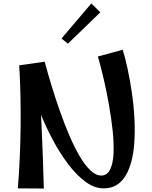

<svg xmlns="http://www.w3.org/2000/svg" viewBox="-20 -1087 880 1108"><path d="M233 1 83 0Q97 -173 99 -356Q101 -539 91 -710L238 -731Q255 -666 277.5 -592.5Q300 -519 326 -445Q352 -371 380.5 -304.5Q409 -238 439.5 -186Q470 -134 501.5 -104Q533 -74 564 -74Q598 -74 615 -108Q632 -142 635 -199.5Q638 -257 630.5 -329Q623 -401 609.5 -478.5Q596 -556 579 -629Q562 -702 545 -761L688 -800Q702 -756 716 -691.5Q730 -627 741 -552Q752 -477 756 -399.5Q760 -322 754 -250.5Q748 -179 728 -122.5Q708 -66 671.5 -33Q635 0 578 0Q525 0 473.5 -38Q422 -76 374.5 -138.5Q327 -201 287 -275.5Q247 -350 217 -424Q220 -354 223 -286Q226 -218 228 -159Q230 -100 231 -58Q232 -16 233 1ZM372 -835 335 -865 507 -1067 559 -1016Z"/></svg>

Font: Marhey
Style: Regular
Weight: 400
Designer: Nur Syamsi & Bustanul Arifin
Foundry: Namelatype
Version: Version 1.000; ttfautohint (v1.8.4.7-5d5b)